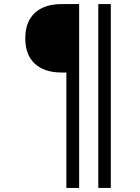

<svg xmlns="http://www.w3.org/2000/svg" viewBox="-20 -770 686 940"><path d="M305 150V-415H281.2Q197.5 -415 150.6 -458.1Q103.8 -501.2 103.8 -582.5Q103.8 -663.8 150.6 -706.9Q197.5 -750 281.2 -750H367.5V150ZM461.2 150V-750H522.5V150Z"/></svg>

Font: Now Medium
Style: Regular
Weight: 500
Designer: Alfredo Marco Pradil
Foundry: Alfredo Marco Pradil
Version: Version 1.002;PS 001.002;hotconv 1.0.88;makeotf.lib2.5.64775